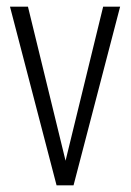

<svg xmlns="http://www.w3.org/2000/svg" viewBox="-20 -557 394 577"><path d="M150 0H201L341 -537H290L177 -74L64 -537H10Z"/></svg>

Font: Secuela Light
Style: Regular
Weight: 300
Designer: Fernando Haro
Foundry: deFharo
Version: Version 1.708